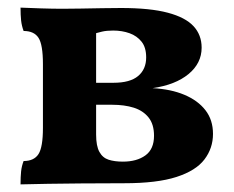

<svg xmlns="http://www.w3.org/2000/svg" viewBox="-20 -481 614 504"><path d="M33.9 3Q33.9 -16.7 35.4 -31.2Q37 -45.6 42 -58.3Q69.4 -58.3 81.1 -76.6Q92.7 -94.8 92.7 -145.3V-312.7Q92.7 -363.7 81.1 -381.7Q69.4 -399.7 42 -399.7Q37 -412.9 35.4 -427.3Q33.9 -441.7 33.9 -461Q56.4 -460 87.6 -459Q118.8 -458 144 -458Q164 -458 191.7 -458.5Q219.5 -459 248 -459.5Q276.6 -460 297.8 -460Q374.2 -460 420.5 -447.6Q466.8 -435.3 488.1 -412.2Q509.3 -389.2 509.3 -355.9Q509.3 -315 474.9 -286.6Q440.4 -258.2 380.5 -249.6Q428.4 -247.1 463.9 -232.2Q499.4 -217.3 519.2 -191.8Q539.1 -166.3 539.1 -129.5Q539.1 -91.9 516.6 -62.4Q494.1 -32.9 443.2 -16.5Q392.2 0 306.1 0Q241.6 0 193 0.5Q144.4 1 106.1 1.5Q67.8 2 33.9 3ZM302.6 -56.7Q339.1 -56.7 361.7 -73.1Q384.3 -89.4 384.3 -124.7Q384.3 -154.8 370 -172.6Q355.7 -190.5 331.2 -198.3Q306.6 -206 274.6 -206H209.3V-263.7H277.9Q321.5 -263.7 342.6 -281.5Q363.7 -299.3 363.7 -330.3Q363.7 -356.5 351.6 -371.6Q339.5 -386.8 320 -393.8Q300.4 -400.8 277 -400.8Q259.9 -400.8 247.9 -398Q235.8 -395.2 217.7 -389.6L232.3 -432.4V-127.9Q232.3 -97.8 240.9 -82.3Q249.5 -66.7 265.2 -61.7Q280.9 -56.7 302.6 -56.7Z"/></svg>

Font: Vollkorn
Style: Regular
Weight: 400
Designer: Friedrich Althausen
Foundry: Friedrich Althausen
Version: Version 5.001